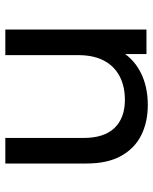

<svg xmlns="http://www.w3.org/2000/svg" viewBox="53 -628 575 721"><g transform="rotate(90 340.5 -267.5)"><path d="M91 0V-530H183V-387L168 -425Q194 -477 248 -506Q302 -535 374 -535Q439 -535 488.5 -510Q538 -485 566 -434Q594 -383 594 -305V0H498V-294Q498 -371 460.5 -410Q423 -449 355 -449Q304 -449 266 -429Q228 -409 207.5 -370Q187 -331 187 -273V0Z"/></g></svg>

Font: Montserrat Thin Medium
Style: Regular
Weight: 500
Version: Version 9.000